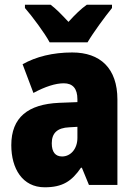

<svg xmlns="http://www.w3.org/2000/svg" viewBox="-20 -786 573 816"><path d="M191 -606H352C376 -647 426 -715 456 -752V-766H349C325 -749 300 -725 271 -693C242 -724 219 -748 195 -766H86V-752C116 -718 171 -644 191 -606ZM287 -563C204 -563 133 -545 76 -513L122 -391C172 -418 216 -432 251 -432C289 -432 309 -410 309 -364V-352L231 -349C99 -343 28 -287 28 -169C28 -70 75 10 170 10C246 10 285 -16 324 -73H328L358 0H479V-363C479 -496 406 -563 287 -563ZM275 -245 309 -247V-200C309 -153 280 -121 244 -121C216 -121 200 -139 200 -177C200 -220 223 -243 275 -245Z"/></svg>

Font: Noto Sans Sinhala UI Condensed Black
Style: Regular
Weight: 900
Width: 3
Designer: Jelle Bosma - Monotype Design Team
Foundry: Monotype Imaging Inc.
Version: Version 2.006